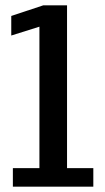

<svg xmlns="http://www.w3.org/2000/svg" viewBox="-20 -696 392 716"><path d="M328 -69V0H28V-69H127V-596.5L22 -563.5V-636.5L141 -676H230V-69Z"/></svg>

Font: Anybody Narrow Medium
Style: Regular
Weight: 500
Width: 3
Designer: Tyler Finck
Foundry: Etcetera Type Company
Version: Version 1.000; ttfautohint (v1.8)